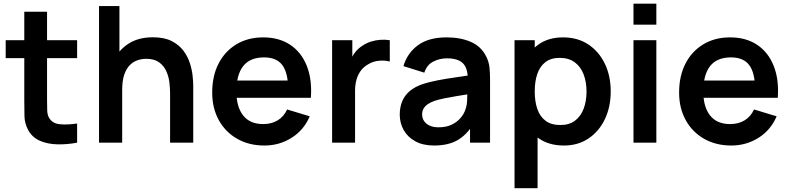

<svg xmlns="http://www.w3.org/2000/svg" viewBox="-20 -752 4162 1012"><path d="M386.5 0Q333 10 281.8 8.8Q230.5 7.5 190 -10.2Q149.5 -28 128.5 -66.5Q110 -101.5 109 -138Q108 -174.5 108 -220.5V-690H228V-227.5Q228 -195 228.8 -170.5Q229.5 -146 239 -130.5Q257 -100.5 296.5 -97Q336 -93.5 386.5 -101ZM10 -445.5V-540H386.5V-445.5Z M876.5 0V-260Q876.5 -285.5 873 -316.5Q869.5 -347.5 856.8 -376.2Q844 -405 818.8 -423.5Q793.5 -442 750.5 -442Q727.5 -442 705 -434.5Q682.5 -427 664.2 -408.8Q646 -390.5 635 -358.8Q624 -327 624 -277.5L552.5 -308Q552.5 -377 579.2 -433Q606 -489 658 -522.2Q710 -555.5 786 -555.5Q846 -555.5 885 -535.5Q924 -515.5 947 -484.5Q970 -453.5 981 -418.5Q992 -383.5 995.2 -352.2Q998.5 -321 998.5 -301.5V0ZM502 0V-720H609.5V-341H624V0Z M1374 15Q1292 15 1230 -20.5Q1168 -56 1133.2 -119Q1098.5 -182 1098.5 -264Q1098.5 -352.5 1132.5 -417.8Q1166.5 -483 1227 -519Q1287.5 -555 1367 -555Q1451 -555 1509.8 -515.8Q1568.5 -476.5 1597 -405Q1625.5 -333.5 1618.5 -236.5H1499V-280.5Q1498.5 -368.5 1468 -409Q1437.5 -449.5 1372 -449.5Q1298 -449.5 1262 -403.8Q1226 -358 1226 -270Q1226 -188 1262 -143Q1298 -98 1367 -98Q1411.5 -98 1443.8 -117.8Q1476 -137.5 1493.5 -175L1612.5 -139Q1581.5 -66 1516.8 -25.5Q1452 15 1374 15ZM1188 -236.5V-327.5H1559.5V-236.5Z M1730.5 0V-540H1837V-408.5L1824 -425.5Q1834 -452.5 1850.8 -474.8Q1867.5 -497 1891 -511.5Q1911 -525 1935.2 -532.8Q1959.5 -540.5 1985 -542.2Q2010.5 -544 2034.5 -540V-427.5Q2010.5 -434.5 1979.2 -432Q1948 -429.5 1923 -414.5Q1898 -401 1882.2 -380Q1866.5 -359 1859 -332.2Q1851.5 -305.5 1851.5 -274.5V0Z M2268 15Q2209.5 15 2169 -7.2Q2128.5 -29.5 2107.8 -66.5Q2087 -103.5 2087 -148Q2087 -187 2100 -218.2Q2113 -249.5 2140 -272.2Q2167 -295 2210 -309.5Q2242.5 -320 2286.2 -328.5Q2330 -337 2381.2 -344.2Q2432.5 -351.5 2488.5 -360L2445.5 -335.5Q2446 -391.5 2420.5 -418Q2395 -444.5 2334.5 -444.5Q2298 -444.5 2264 -427.5Q2230 -410.5 2216.5 -369L2106.5 -403.5Q2126.5 -472 2182.8 -513.5Q2239 -555 2334.5 -555Q2406.5 -555 2461.2 -531.5Q2516 -508 2542.5 -454.5Q2557 -426 2560 -396.2Q2563 -366.5 2563 -331.5V0H2457.5V-117L2475 -98Q2438.5 -39.5 2389.8 -12.2Q2341 15 2268 15ZM2292 -81Q2333 -81 2362 -95.5Q2391 -110 2408.2 -131Q2425.5 -152 2431.5 -170.5Q2441 -193.5 2442.2 -223.2Q2443.5 -253 2443.5 -271.5L2480.5 -260.5Q2426 -252 2387 -245.5Q2348 -239 2320 -233.2Q2292 -227.5 2270.5 -220.5Q2249.5 -213 2235 -203Q2220.5 -193 2212.8 -180Q2205 -167 2205 -149.5Q2205 -129.5 2215 -114.2Q2225 -99 2244.2 -90Q2263.5 -81 2292 -81Z M2952.5 15Q2873.5 15 2820 -22.5Q2766.5 -60 2739.5 -124.8Q2712.5 -189.5 2712.5 -270Q2712.5 -351.5 2739.5 -416Q2766.5 -480.5 2818.8 -517.8Q2871 -555 2948 -555Q3024.5 -555 3080.8 -517.8Q3137 -480.5 3168 -416.2Q3199 -352 3199 -270Q3199 -189 3168.5 -124.5Q3138 -60 3082.5 -22.5Q3027 15 2952.5 15ZM2692 240V-540H2798.5V-161H2813.5V240ZM2934 -93Q2981 -93 3011.5 -116.5Q3042 -140 3056.8 -180.2Q3071.5 -220.5 3071.5 -270Q3071.5 -319 3056.5 -359.2Q3041.5 -399.5 3010 -423.2Q2978.5 -447 2930 -447Q2884 -447 2855 -424.8Q2826 -402.5 2812.2 -362.8Q2798.5 -323 2798.5 -270Q2798.5 -217.5 2812.2 -177.5Q2826 -137.5 2855.8 -115.2Q2885.5 -93 2934 -93Z M3319 -622V-732.5H3439.5V-622ZM3319 0V-540H3439.5V0Z M3835 15Q3753 15 3691 -20.5Q3629 -56 3594.2 -119Q3559.5 -182 3559.5 -264Q3559.5 -352.5 3593.5 -417.8Q3627.5 -483 3688 -519Q3748.5 -555 3828 -555Q3912 -555 3970.8 -515.8Q4029.5 -476.5 4058 -405Q4086.5 -333.5 4079.5 -236.5H3960V-280.5Q3959.5 -368.5 3929 -409Q3898.5 -449.5 3833 -449.5Q3759 -449.5 3723 -403.8Q3687 -358 3687 -270Q3687 -188 3723 -143Q3759 -98 3828 -98Q3872.5 -98 3904.8 -117.8Q3937 -137.5 3954.5 -175L4073.5 -139Q4042.5 -66 3977.8 -25.5Q3913 15 3835 15ZM3649 -236.5V-327.5H4020.5V-236.5Z"/></svg>

Font: Manrope ExtraLight
Style: Bold
Weight: 700
Version: Version 4.504